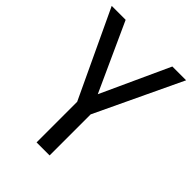

<svg xmlns="http://www.w3.org/2000/svg" viewBox="-207 -815 916 916"><g transform="rotate(45 251.0 -357.0)"><path d="M251 -369 409 -714H502L295 -277V0H207V-274L0 -714H94Z"/></g></svg>

Font: Noto Sans SemiCondensed
Style: Regular
Weight: 400
Width: 4
Designer: Monotype Design Team
Foundry: Monotype Imaging Inc.
Version: Version 2.013; ttfautohint (v1.8.4.7-5d5b)